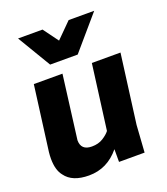

<svg xmlns="http://www.w3.org/2000/svg" viewBox="-144 -881 868 995"><g transform="rotate(-20 290.0 -383.5)"><path d="M16 0ZM176 13Q84 13 46 -40Q19 -73 19 -136Q19 -153 21 -172L68 -530H226L181 -179Q181 -123 241 -123Q277 -123 302.5 -139Q328 -155 341 -172L388 -530H546L496 -149L486 0H345V-70Q277 13 176 13ZM458 -596ZM334 -596H182L72 -780H207L268 -697L351 -780H492Z"/></g></svg>

Font: Tanohe Sans
Style: Bold Italic
Weight: 700
Designer: Village Type and Design LLC & Cristiano Sobral
Foundry: Cooper Hewitt Smithsonian Design Museum
Version: Version 1.00;September 29, 2021;FontCreator 13.0.0.2655 64-b